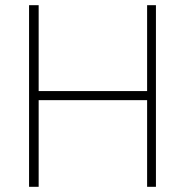

<svg xmlns="http://www.w3.org/2000/svg" viewBox="-20 -720 714 740"><path d="M581 -700V0H547V-334H129V0H92V-700H129V-369H547V-700Z"/></svg>

Font: Cairo ExtraLight
Style: Regular
Weight: 250
Designer: Mohamed Gaber, the designers of Titillium
Foundry: Kief Type Foundry
Version: Version 2.009; ttfautohint (v1.5.33-1714) -l 8 -r 50 -G 200 